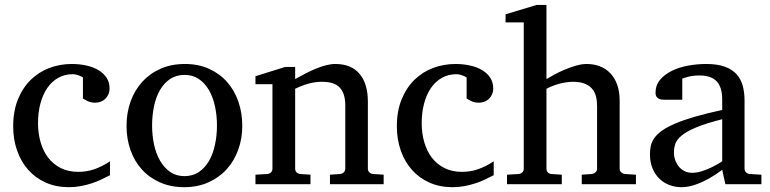

<svg xmlns="http://www.w3.org/2000/svg" viewBox="-20 -757 3165 789"><path d="M432.1 -37.1Q415 -28.3 396.2 -19.3Q377.4 -10.3 356.2 -3.4Q335 3.4 311.8 7.8Q288.6 12.2 263.2 12.2Q210.4 12.2 168.2 -6.6Q126 -25.4 96.2 -58.8Q66.4 -92.3 50.3 -138.2Q34.2 -184.1 34.2 -237.8Q34.2 -300.8 53.7 -348.6Q73.2 -396.5 106.4 -429Q139.6 -461.4 183.3 -477.8Q227.1 -494.1 274.9 -494.1Q307.6 -494.1 336.2 -487.5Q364.7 -481 385.5 -468.3Q406.2 -455.6 418.2 -437Q430.2 -418.5 430.2 -394Q430.2 -379.4 425 -368.4Q419.9 -357.4 411.6 -349.9Q403.3 -342.3 392.8 -338.6Q382.3 -335 371.1 -335Q354.5 -335 342.3 -340.6Q330.1 -346.2 320.8 -352.1V-439Q310.5 -444.8 299.6 -448.5Q288.6 -452.1 278.8 -452.1Q245.6 -452.1 219 -437Q192.4 -421.9 174.1 -395Q155.8 -368.2 146 -331.3Q136.2 -294.4 136.2 -251Q136.2 -209.5 146.7 -172.9Q157.2 -136.2 178 -109.1Q198.7 -82 229.7 -66.4Q260.7 -50.8 301.8 -50.8Q336.9 -50.8 368.4 -61.8Q399.9 -72.8 432.1 -94.2Z M871.6 -241.2Q871.6 -282.2 863.5 -319.8Q855.5 -357.4 838.9 -386.2Q822.3 -415 797.4 -432.1Q772.5 -449.2 738.8 -449.2Q704.1 -449.2 678.7 -432.1Q653.3 -415 637 -386.2Q620.6 -357.4 612.8 -319.8Q605 -282.2 605 -241.2Q605 -200.7 613 -163.1Q621.1 -125.5 637.7 -96.7Q654.3 -67.9 679.2 -50.5Q704.1 -33.2 737.8 -33.2Q772 -33.2 797.4 -50.3Q822.8 -67.4 839.1 -96.2Q855.5 -125 863.5 -162.6Q871.6 -200.2 871.6 -241.2ZM975.6 -240.2Q975.6 -187 958.7 -140.9Q941.9 -94.7 910.9 -60.8Q879.9 -26.9 835.7 -7.3Q791.5 12.2 736.8 12.2Q682.1 12.2 638.2 -7.1Q594.2 -26.4 563.5 -60.1Q532.7 -93.8 516.4 -139.9Q500 -186 500 -240.2Q500 -293.5 516.6 -339.8Q533.2 -386.2 564.5 -420.7Q595.7 -455.1 639.9 -474.6Q684.1 -494.1 739.7 -494.1Q795.4 -494.1 839.4 -474.1Q883.3 -454.1 913.6 -419.7Q943.8 -385.3 959.7 -339.1Q975.6 -293 975.6 -240.2Z M1335.9 0V-39.1L1377.9 -42Q1386.7 -43 1392.8 -48.8Q1398.9 -54.7 1398.9 -64V-324.2Q1398.9 -371.6 1377 -396.2Q1355 -420.9 1302.7 -420.9Q1273.9 -420.9 1246.1 -412.8Q1218.3 -404.8 1192.9 -392.1V-64Q1192.9 -54.7 1198.7 -48.8Q1204.6 -43 1213.9 -42L1255.9 -39.1V0H1029.8V-39.1L1078.6 -42Q1087.9 -43 1093.8 -48.8Q1099.6 -54.7 1099.6 -64V-411.1H1029.8V-443.8L1151.9 -481.9H1192.9V-432.1Q1213.9 -443.8 1235.6 -455.1Q1257.3 -466.3 1278.8 -475.1Q1300.3 -483.9 1320.3 -489Q1340.3 -494.1 1357.9 -494.1Q1423.3 -494.1 1457.5 -453.6Q1491.7 -413.1 1491.7 -339.8V-64Q1491.7 -54.7 1497.8 -48.8Q1503.9 -43 1512.7 -42L1556.6 -39.1V0Z M2008.8 -37.1Q1991.7 -28.3 1972.9 -19.3Q1954.1 -10.3 1932.9 -3.4Q1911.6 3.4 1888.4 7.8Q1865.2 12.2 1839.8 12.2Q1787.1 12.2 1744.9 -6.6Q1702.6 -25.4 1672.9 -58.8Q1643.1 -92.3 1627 -138.2Q1610.8 -184.1 1610.8 -237.8Q1610.8 -300.8 1630.4 -348.6Q1649.9 -396.5 1683.1 -429Q1716.3 -461.4 1760 -477.8Q1803.7 -494.1 1851.6 -494.1Q1884.3 -494.1 1912.8 -487.5Q1941.4 -481 1962.2 -468.3Q1982.9 -455.6 1994.9 -437Q2006.8 -418.5 2006.8 -394Q2006.8 -379.4 2001.7 -368.4Q1996.6 -357.4 1988.3 -349.9Q1980 -342.3 1969.5 -338.6Q1959 -335 1947.8 -335Q1931.2 -335 1918.9 -340.6Q1906.7 -346.2 1897.5 -352.1V-439Q1887.2 -444.8 1876.2 -448.5Q1865.2 -452.1 1855.5 -452.1Q1822.3 -452.1 1795.7 -437Q1769 -421.9 1750.7 -395Q1732.4 -368.2 1722.7 -331.3Q1712.9 -294.4 1712.9 -251Q1712.9 -209.5 1723.4 -172.9Q1733.9 -136.2 1754.6 -109.1Q1775.4 -82 1806.4 -66.4Q1837.4 -50.8 1878.4 -50.8Q1913.6 -50.8 1945.1 -61.8Q1976.6 -72.8 2008.8 -94.2Z M2370.6 0V-39.1L2411.6 -42Q2420.4 -43 2427 -48.8Q2433.6 -54.7 2433.6 -64V-321.8Q2433.6 -343.3 2429 -361.3Q2424.3 -379.4 2412.8 -392.6Q2401.4 -405.8 2382.3 -413.3Q2363.3 -420.9 2334.5 -420.9Q2321.3 -420.9 2306.6 -418.7Q2292 -416.5 2277.6 -412.6Q2263.2 -408.7 2249.8 -403.3Q2236.3 -397.9 2225.6 -392.1V-64Q2225.6 -54.7 2231 -48.8Q2236.3 -43 2245.6 -42L2288.6 -39.1V0H2063.5V-39.1L2111.3 -42Q2120.6 -43 2126.5 -48.8Q2132.3 -54.7 2132.3 -64V-665H2057.6V-698.2L2185.5 -736.8H2225.6V-432.1Q2239.3 -440.4 2259.3 -451.2Q2279.3 -461.9 2302 -471.4Q2324.7 -481 2347.9 -487.5Q2371.1 -494.1 2390.6 -494.1Q2419.4 -494.1 2444.1 -484.9Q2468.8 -475.6 2487.1 -457Q2505.4 -438.5 2515.9 -409.9Q2526.4 -381.3 2526.4 -342.8V-64Q2526.4 -54.7 2533 -48.8Q2539.6 -43 2548.3 -42L2593.3 -39.1V0Z M2947.8 -267.1Q2880.4 -250 2840.8 -233.4Q2801.3 -216.8 2781 -200Q2760.7 -183.1 2755.1 -165.8Q2749.5 -148.4 2749.5 -129.9Q2749.5 -114.3 2754.6 -99.4Q2759.8 -84.5 2769.3 -72.8Q2778.8 -61 2792.7 -54Q2806.6 -46.9 2824.7 -46.9Q2844.7 -46.9 2866.5 -54.2Q2888.2 -61.5 2906.2 -70.3Q2927.2 -80.6 2947.8 -94.2ZM2960.9 0 2947.8 -59.1Q2921.4 -39.1 2893.6 -23.4Q2881.3 -16.6 2867.7 -10.3Q2854 -3.9 2839.6 1.2Q2825.2 6.3 2810.3 9.3Q2795.4 12.2 2780.8 12.2Q2753.4 12.2 2729.7 2.9Q2706.1 -6.3 2688.5 -23.9Q2670.9 -41.5 2660.9 -66.4Q2650.9 -91.3 2650.9 -123Q2650.9 -141.6 2654.5 -158.2Q2658.2 -174.8 2669.4 -190.4Q2680.7 -206.1 2700.9 -220.5Q2721.2 -234.9 2754.2 -249Q2787.1 -263.2 2834.7 -277.1Q2882.3 -291 2947.8 -305.2V-348.1Q2947.8 -398.4 2925.3 -422.6Q2902.8 -446.8 2854.5 -446.8Q2828.1 -446.8 2809.6 -441.9Q2791 -437 2783.7 -434.1V-347.2H2710.9Q2704.1 -347.2 2697.5 -348.1Q2690.9 -349.1 2685.5 -352.3Q2680.2 -355.5 2677 -361.1Q2673.8 -366.7 2673.8 -376Q2673.8 -406.7 2692.4 -429Q2710.9 -451.2 2740.7 -465.8Q2770.5 -480.5 2807.6 -487.3Q2844.7 -494.1 2881.8 -494.1Q2928.2 -494.1 2958.7 -482.9Q2989.3 -471.7 3007.1 -451.7Q3024.9 -431.6 3032.2 -404.3Q3039.6 -377 3039.6 -344.2V-64Q3039.6 -54.7 3045.7 -48.8Q3051.8 -43 3060.5 -42L3108.9 -39.1V0Z"/></svg>

Font: Charis SIL Afr
Style: Regular
Weight: 400
Foundry: SIL International
Version: Version 5.000